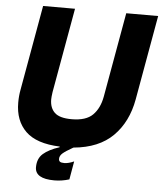

<svg xmlns="http://www.w3.org/2000/svg" viewBox="-62 -817 911 1079"><g transform="rotate(5 393.0 -277.5)"><path d="M606 -763H786L701 -285Q678 -157 598.5 -77.5Q519 2 376 15Q332 40 316.5 54Q301 68 301 85Q301 96 308 101Q315 106 332 106Q356 106 387 92L369 195Q327 208 285 208Q176 208 176 143Q176 94 207.5 66.5Q239 39 298 20L299 16Q167 11 106 -48.5Q45 -108 45 -210Q45 -249 52 -285L137 -763H317L232 -285Q228 -257 228 -244Q228 -196 256 -169.5Q284 -143 352 -143Q433 -143 471 -181Q509 -219 521 -285Z"/></g></svg>

Font: Open Sauce One Black Italic
Style: Regular
Weight: 900
Italic angle: -10°
Designer: Alfredo Marco Pradil
Foundry: Creative Sauce Fz LLC
Version: Version 1.477